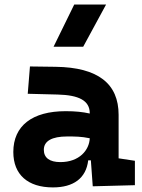

<svg xmlns="http://www.w3.org/2000/svg" viewBox="-20 -815 626 845"><path d="M388.2 4.9 573.7 0V-107.4L502 -118.2V-309.6C502 -446.3 412.1 -518.6 224.6 -521L111.8 -522.5L102.1 -402.3L234.4 -398.9C327.6 -396.5 375 -372.1 375 -316.9V-315.4C343.8 -322.3 312 -325.7 269 -325.7C122.1 -325.7 38.6 -261.7 38.6 -146C38.6 -46.4 102.5 9.8 212.9 9.8C302.7 9.8 358.9 -29.8 368.2 -109.4H379.9ZM215.8 -609.4H346.2L446.8 -794.9H306.6ZM375 -206.5C373 -154.8 329.6 -101.6 245.6 -101.6C198.2 -101.6 172.9 -120.6 172.9 -155.8C172.9 -194.3 208.5 -214.4 275.4 -214.4C309.6 -214.4 337.4 -214.4 375 -206.5Z"/></svg>

Font: Cascadia Code
Style: Bold
Weight: 700
Monospace: yes
Designer: Aaron Bell
Foundry: Saja Typeworks
Version: Version 2404.023